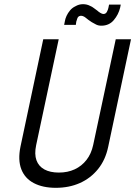

<svg xmlns="http://www.w3.org/2000/svg" viewBox="-20 -888 647 919"><path d="M502 -866 499 -851Q497 -841 491.5 -831Q486 -821 475 -821Q469 -821 460 -826.5Q451 -832 446 -837Q437 -843 429 -849.5Q421 -856 411 -860Q396 -868 377 -868Q358 -868 341 -858Q326 -851 315.5 -838.5Q305 -826 298.5 -812Q292 -798 290 -784L287 -769H343L345 -784Q347 -791 350 -799.5Q353 -808 360 -811Q367 -814 375 -811.5Q383 -809 389 -804Q395 -799 403 -793Q411 -787 419 -782Q429 -776 440 -770.5Q451 -765 465 -765Q502 -765 524.5 -791.5Q547 -818 555 -851L558 -866ZM498 -186 607 -700H534L426 -194Q417 -152 394 -122.5Q371 -93 337.5 -77.5Q304 -62 262 -62Q220 -62 192.5 -77Q165 -92 154.5 -121Q144 -150 153 -193L261 -700H187L78 -186Q65 -122 82 -78Q99 -34 142 -11.5Q185 11 247 11Q311 11 362.5 -12Q414 -35 449.5 -79Q485 -123 498 -186Z"/></svg>

Font: Advent Pro Medium
Style: Italic
Weight: 500
Italic angle: -12°
Version: Version 3.000